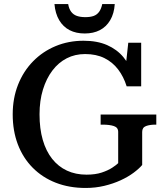

<svg xmlns="http://www.w3.org/2000/svg" viewBox="-20 -922 811 952"><path d="M685 -268V-104Q670 -86 642.5 -65.5Q615 -45 578 -28Q541 -11 497 -0.5Q453 10 405 10Q323 10 256.5 -16Q190 -42 142 -90.5Q94 -139 68.5 -206Q43 -273 43 -355Q43 -435 69.5 -502Q96 -569 144 -618Q192 -667 256 -693.5Q320 -720 394 -720Q462 -720 511 -698.5Q560 -677 592 -638.5Q624 -600 640 -548L599 -554L616 -710H680V-494H608Q593 -542 565.5 -578Q538 -614 497.5 -634Q457 -654 402 -654Q352 -654 311 -633Q270 -612 240 -572.5Q210 -533 193 -478Q176 -423 176 -355Q176 -284 192 -228.5Q208 -173 238.5 -134.5Q269 -96 312 -76Q355 -56 409 -56Q453 -56 484.5 -66.5Q516 -77 536.5 -90.5Q557 -104 566 -113V-268Q566 -290 544.5 -297Q523 -304 489 -304H479V-354H755V-304H750Q723 -304 704 -297Q685 -290 685 -268ZM400 -756Q443 -756 475 -772.5Q507 -789 526.5 -822Q546 -855 549 -902H487Q482 -878 471.5 -863.5Q461 -849 444.5 -843Q428 -837 403 -837Q379 -837 361.5 -843Q344 -849 333 -863.5Q322 -878 318 -902H250Q254 -855 273.5 -822Q293 -789 325 -772.5Q357 -756 400 -756Z"/></svg>

Font: Roboto Serif 36pt Medium
Style: Regular
Weight: 500
Designer: Greg Gazdowicz
Foundry: Commercial Type
Version: Version 1.008